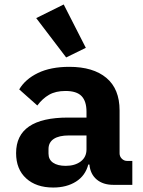

<svg xmlns="http://www.w3.org/2000/svg" viewBox="-20 -827 640 859"><path d="M487 0Q441 0 412.5 -24Q384 -48 380 -91H375Q362 -41 320 -14.5Q278 12 218 12Q142 12 97 -29Q52 -70 52 -142Q52 -301 284 -301H367V-327Q367 -374 345 -397Q323 -420 273 -420Q229 -420 199.5 -403Q170 -386 147 -355L66 -427Q93 -473 150 -500.5Q207 -528 290 -528Q397 -528 456 -478.5Q515 -429 515 -333V-141Q515 -127 525 -117Q535 -107 549 -107H572V0ZM367 -159V-221H288Q244 -221 220.5 -205.5Q197 -190 197 -160V-140Q197 -113 217.5 -99Q238 -85 274 -85Q315 -85 341 -104.5Q367 -124 367 -159ZM142 -746 265 -807 364 -613 276 -570Z"/></svg>

Font: iA Writer Mono V
Style: Regular
Weight: 400
Designer: Mike Abbink, Paul van der Laan, Pieter van Rosmalen
Foundry: Bold Monday
Version: Version 2.000